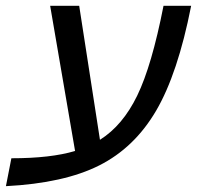

<svg xmlns="http://www.w3.org/2000/svg" viewBox="-50 -619 672 655"><path d="M206.1 -104 121.1 -599.1H220.2L291 -142.1Q368.7 -190.9 418.2 -293Q467.8 -395 507.8 -599.1H602.1Q556.6 -367.7 482.7 -241.5Q408.7 -115.2 288.6 -54.7Q168.5 5.9 -29.8 16.1L-11.2 -79.1Q123.5 -79.1 206.1 -104Z"/></svg>

Font: Cousine
Style: Italic
Weight: 400
Italic angle: -12°
Monospace: yes
Designer: Steve Matteson
Foundry: Monotype Imaging Inc.
Version: Version 1.21